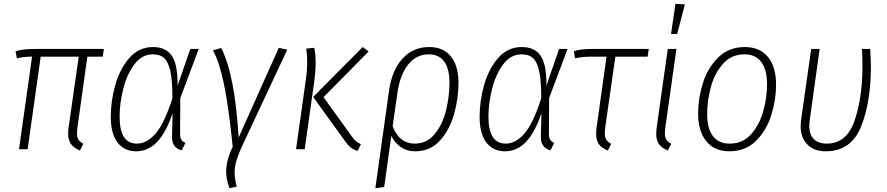

<svg xmlns="http://www.w3.org/2000/svg" viewBox="-20 -777 4621 1000"><path d="M383 -111Q381 -89 381 -83Q381 -62 388.5 -50Q396 -38 414 -28L396 7Q364 -7 349.5 -27Q335 -47 335 -80Q335 -100 337 -111L390 -482H192L124 0H79L147 -482Q122 -482 106 -480Q90 -478 68 -473L61 -510Q84 -517 107 -519.5Q130 -522 165 -522H521L515 -482H435Z M905 -331 971 -522H1015L919 -266L918 -81Q918 -59 925 -48.5Q932 -38 946 -33L926 6Q873 -8 876 -69L879 -187Q844 -85 797.5 -37Q751 11 689 11Q627 11 592 -35Q557 -81 557 -169Q557 -251 580.5 -334.5Q604 -418 653.5 -475Q703 -532 777 -532Q843 -532 874.5 -487Q906 -442 905 -331ZM603 -169Q603 -29 693 -29Q745 -29 790.5 -81.5Q836 -134 878 -265Q878 -356 867.5 -405Q857 -454 835.5 -474Q814 -494 776 -494Q719 -494 680 -442Q641 -390 622 -314.5Q603 -239 603 -169Z M1223 -61 1432 -528 1476 -518 1238 -10Q1220 30 1211 61Q1202 92 1202 122Q1202 154 1213 195L1175 203Q1158 159 1158 115Q1158 59 1192 -13Q1171 -220 1147 -336.5Q1123 -453 1089 -515L1132 -527Q1203 -390 1223 -61Z M1775 -45 1611 -272 1869 -532 1900 -509 1665 -271 1809 -71Q1823 -51 1833 -42.5Q1843 -34 1860 -26L1842 9Q1818 1 1804 -11Q1790 -23 1775 -45ZM1572 -356Q1580 -409 1580 -456Q1580 -491 1575 -524L1617 -528Q1624 -490 1624 -449Q1624 -405 1616 -348L1567 0H1522Z M2368 -345Q2368 -265 2345 -183Q2322 -101 2271.5 -45Q2221 11 2142 11Q2099 11 2067.5 -11Q2036 -33 2018 -69L1981 197L1935 203L2006 -303Q2021 -411 2076 -471.5Q2131 -532 2215 -532Q2289 -532 2328.5 -483Q2368 -434 2368 -345ZM2321 -345Q2321 -419 2293.5 -456.5Q2266 -494 2213 -494Q2149 -494 2106.5 -441.5Q2064 -389 2050 -294L2025 -119Q2060 -29 2140 -29Q2204 -29 2245 -80Q2286 -131 2303.5 -204Q2321 -277 2321 -345Z M2826 -331 2892 -522H2936L2840 -266L2839 -81Q2839 -59 2846 -48.5Q2853 -38 2867 -33L2847 6Q2794 -8 2797 -69L2800 -187Q2765 -85 2718.5 -37Q2672 11 2610 11Q2548 11 2513 -35Q2478 -81 2478 -169Q2478 -251 2501.5 -334.5Q2525 -418 2574.5 -475Q2624 -532 2698 -532Q2764 -532 2795.5 -487Q2827 -442 2826 -331ZM2524 -169Q2524 -29 2614 -29Q2666 -29 2711.5 -81.5Q2757 -134 2799 -265Q2799 -356 2788.5 -405Q2778 -454 2756.5 -474Q2735 -494 2697 -494Q2640 -494 2601 -442Q2562 -390 2543 -314.5Q2524 -239 2524 -169Z M3132 -111Q3130 -89 3130 -83Q3130 -62 3137.5 -50Q3145 -38 3163 -28L3146 7Q3113 -6 3099 -26Q3085 -46 3085 -79Q3085 -99 3087 -111L3139 -482H3065Q3034 -482 3015.5 -480Q2997 -478 2975 -473L2969 -510Q2988 -517 3011 -519.5Q3034 -522 3071 -522H3359L3353 -482H3185Z M3445 -111Q3443 -89 3443 -83Q3443 -62 3450.5 -50Q3458 -38 3476 -28L3458 7Q3426 -7 3412 -26.5Q3398 -46 3398 -79Q3398 -99 3400 -111L3458 -522H3503ZM3498 -757 3547 -754 3507 -600H3475Z M3616 -187Q3616 -265 3641 -344.5Q3666 -424 3721 -478Q3776 -532 3859 -532Q3937 -532 3979.5 -480.5Q4022 -429 4022 -336Q4022 -258 3997.5 -178.5Q3973 -99 3918 -44Q3863 11 3779 11Q3701 11 3658.5 -41.5Q3616 -94 3616 -187ZM3975 -338Q3975 -414 3945 -454Q3915 -494 3858 -494Q3789 -494 3745 -444Q3701 -394 3682 -322.5Q3663 -251 3663 -184Q3663 -108 3693 -68.5Q3723 -29 3780 -29Q3849 -29 3892.5 -78.5Q3936 -128 3955.5 -199Q3975 -270 3975 -338Z M4516 -433Q4516 -243 4464 -116Q4412 11 4281 11Q4219 11 4184.5 -25Q4150 -61 4150 -121Q4150 -130 4152 -150L4205 -522H4249L4197 -149Q4195 -129 4195 -122Q4195 -76 4219 -52.5Q4243 -29 4285 -29Q4390 -29 4431 -149Q4472 -269 4472 -435Q4472 -480 4469 -522H4512Q4516 -462 4516 -433Z"/></svg>

Font: Fira Sans Condensed ExtraLight
Style: Italic
Weight: 275
Width: 3
Italic angle: -8°
Designer: Carrois Corporate & Edenspiekermann AG
Foundry: Carrois Corporate GbR & Edenspiekermann AG
Version: Version 4.203